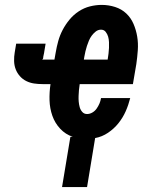

<svg xmlns="http://www.w3.org/2000/svg" viewBox="-20 -558 640 783"><path d="M233 205 267 0H277Q247 -10 225.5 -33Q204 -56 193.5 -86Q183 -116 182 -149Q181 -182 186 -215H154Q136 -215 119 -217.5Q102 -220 87 -227.5Q72 -235 61 -247.5Q50 -260 44 -275.5Q38 -291 37.5 -309Q37 -327 40 -344L46 -380H166L160 -344Q160 -344 160 -344Q160 -344 160 -344V-343Q159 -337 157.5 -331.5Q156 -326 156 -320Q155 -320 155.5 -320Q156 -320 155 -319Q155 -319 155 -319Q155 -319 155 -318Q155 -317 154 -317Q153 -317 152 -316Q152 -316 152.5 -315.5Q153 -315 154 -315H202L207 -343Q211 -367 217.5 -390.5Q224 -414 235.5 -436Q247 -458 263.5 -478Q280 -498 301.5 -512Q323 -526 347 -532Q371 -538 395 -538Q423 -538 449.5 -529.5Q476 -521 495 -503Q514 -485 524.5 -460.5Q535 -436 539.5 -409Q544 -382 542 -353.5Q540 -325 536 -297L522 -215H305Q303 -203 302 -191Q301 -179 300.5 -167Q300 -155 301 -143.5Q302 -132 305 -121Q308 -110 315.5 -101.5Q323 -93 335 -93Q346 -93 356.5 -99Q367 -105 374 -115Q381 -125 385.5 -135.5Q390 -146 392 -158H511Q504 -130 492.5 -104Q481 -78 463 -55.5Q445 -33 420.5 -16.5Q396 0 368 5L335 205ZM322 -315H419Q421 -327 422.5 -339Q424 -351 424.5 -362.5Q425 -374 424.5 -386Q424 -398 421 -408.5Q418 -419 411 -428Q404 -437 392 -437Q380 -437 370.5 -429.5Q361 -422 354 -412.5Q347 -403 342.5 -392Q338 -381 334.5 -370.5Q331 -360 328.5 -349Q326 -338 324 -327Z"/></svg>

Font: Iosevka Slab Extended Oblique
Style: Bold
Weight: 700
Width: 7
Italic angle: -9°
Monospace: yes
Designer: Belleve Invis
Foundry: Belleve Invis
Version: Version 11.1.1; ttfautohint (v1.8.3)